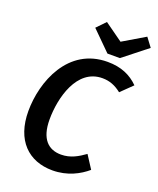

<svg xmlns="http://www.w3.org/2000/svg" viewBox="-169 -1029 943 1145"><g transform="rotate(20 303.0 -456.5)"><path d="M564 -928 424 -845 308 -928 254 -872 375 -752H454L606 -872ZM394 -706C144 -706 49 -456 49 -269C49 -84 152 15 304 15C399 15 472 -25 521 -67L468 -149C426 -119 381 -91 320 -91C240 -91 185 -141 185 -265C185 -402 236 -604 398 -604C444 -604 481 -589 519 -559L591 -629C542 -678 480 -706 394 -706Z"/></g></svg>

Font: Fira Sans Medium
Style: Italic
Weight: 500
Italic angle: -8°
Designer: bBox Type GmbH & Carrois Corporate GbR & Edenspiekermann AG
Foundry: bBox Type GmbH & Carrois Corporate GbR & Edenspiekermann AG
Version: Version 4.301;PS 004.301;hotconv 1.0.88;makeotf.lib2.5.64775